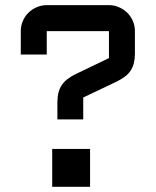

<svg xmlns="http://www.w3.org/2000/svg" viewBox="-20 -720 600 740"><path d="M201.2 -326.2Q201.2 -346.7 205.3 -362.8Q209.5 -378.9 217.8 -391.6Q226.1 -404.3 239.5 -414.8Q252.9 -425.3 271 -434.1L399.9 -496.1V-600.1H160.2V-509.8H60.1V-600.1Q60.1 -620.6 67.9 -638.9Q75.7 -657.2 89.4 -670.7Q103 -684.1 121.3 -692.1Q139.6 -700.2 160.2 -700.2H399.9Q420.4 -700.2 438.7 -692.1Q457 -684.1 470.7 -670.7Q484.4 -657.2 492.2 -638.9Q500 -620.6 500 -600.1V-514.2Q500 -493.7 496.1 -477.5Q492.2 -461.4 483.9 -448.5Q475.6 -435.5 462.2 -425.3Q448.7 -415 430.2 -405.8L300.8 -344.2V-259.8H201.2V-326.2ZM181.2 -146H327.1V0H181.2Z"/></svg>

Font: Aldrich
Style: Regular
Weight: 400
Designer: Matthew Desmond
Foundry: Matthew Desmond
Version: Version 1.001 2011